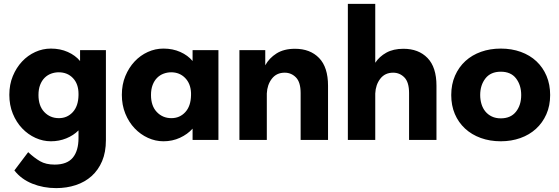

<svg xmlns="http://www.w3.org/2000/svg" viewBox="-20 -720 2879 988"><path d="M242 7Q201 7 162.5 -10.5Q124 -28 94 -59.5Q64 -91 46 -135Q28 -179 28 -232Q28 -285 46 -328.5Q64 -372 93.5 -403.5Q123 -435 161.5 -452.5Q200 -470 242 -470Q290 -470 329 -452.5Q368 -435 392 -406V-462H525V1Q525 63 505.5 109Q486 155 451.5 186Q417 217 370 232.5Q323 248 269 248Q203 248 146 225Q89 202 54 157L125 63Q156 92 186 109.5Q216 127 261 127Q325 127 354.5 91.5Q384 56 384 -10V-49Q358 -23 321 -8Q284 7 242 7ZM283 -112Q326 -112 354.5 -143Q383 -174 384 -230V-237Q384 -288 355.5 -318Q327 -348 282 -348Q262 -348 243 -341Q224 -334 209.5 -319.5Q195 -305 186.5 -283Q178 -261 178 -231Q178 -175 208 -143.5Q238 -112 283 -112Z M821 7Q780 7 741.5 -10.5Q703 -28 673 -59.5Q643 -91 625 -135Q607 -179 607 -232Q607 -285 625 -328.5Q643 -372 672.5 -403.5Q702 -435 740.5 -452.5Q779 -470 821 -470Q869 -470 908 -452.5Q947 -435 971 -406V-462H1104V0H971V-58Q945 -29 906 -11Q867 7 821 7ZM862 -112Q905 -112 933.5 -143Q962 -174 963 -230V-242Q961 -290 932.5 -319Q904 -348 861 -348Q841 -348 822 -341Q803 -334 788.5 -319.5Q774 -305 765.5 -283Q757 -261 757 -231Q757 -175 787 -143.5Q817 -112 862 -112Z M1527 -241Q1527 -297 1503 -321.5Q1479 -346 1445 -346Q1403 -346 1379 -315Q1355 -284 1353 -239V0H1212V-462H1345V-384Q1365 -421 1403 -445Q1441 -469 1498 -469Q1576 -469 1622 -421.5Q1668 -374 1668 -279V0H1527V-241Z M2085 -241Q2085 -297 2061 -321.5Q2037 -346 2003 -346Q1961 -346 1937 -315Q1913 -284 1911 -239V0H1770V-700H1911V-397Q1932 -429 1968 -449Q2004 -469 2056 -469Q2134 -469 2180 -421.5Q2226 -374 2226 -279V0H2085V-241Z M2557 7Q2501 7 2454 -10Q2407 -27 2373 -58.5Q2339 -90 2320.5 -133.5Q2302 -177 2302 -231Q2302 -286 2321.5 -330.5Q2341 -375 2375 -406Q2409 -437 2455.5 -453.5Q2502 -470 2557 -470Q2613 -470 2660 -453Q2707 -436 2740.5 -404.5Q2774 -373 2792.5 -329Q2811 -285 2811 -231Q2811 -176 2791.5 -132Q2772 -88 2738 -57Q2704 -26 2657.5 -9.5Q2611 7 2557 7ZM2557 -111Q2608 -111 2635 -145Q2662 -179 2662 -231Q2662 -282 2635.5 -316.5Q2609 -351 2557 -351Q2505 -351 2478 -316.5Q2451 -282 2451 -231Q2451 -207 2457.5 -185Q2464 -163 2477.5 -146.5Q2491 -130 2511 -120.5Q2531 -111 2557 -111Z"/></svg>

Font: Tilda Sans Extra Bold
Style: Regular
Weight: 800
Designer: ParaType Ltd
Foundry: ParaType Ltd
Version: Version 1.009